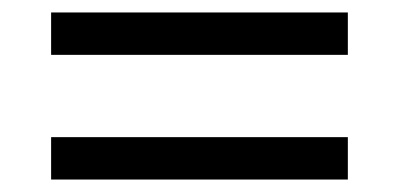

<svg xmlns="http://www.w3.org/2000/svg" viewBox="-20 -460 640 308"><path d="M62 -372V-440H538V-372ZM62 -172V-240H538V-172Z"/></svg>

Font: Lilex Nerd Font
Style: Regular
Weight: 400
Designer: Mike Abbink, Paul van der Laan, Pieter van Rosmalen, Mikhael Khrustik
Foundry: Mikhael Khrustik
Version: Version 2.400; ttfautohint (v1.8.4.7-5d5b);Nerd Fonts 3.3.0